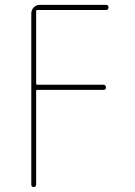

<svg xmlns="http://www.w3.org/2000/svg" viewBox="-20 -750 540 770"><path d="M105.5 -9.8V-695.3Q105.5 -710 115.2 -720.2Q125 -730.5 139.6 -730.5H405.3Q415 -730.5 415 -720.2Q415 -710 405.3 -710H129.9Q125 -710 125 -705.1V-415Q125 -410.2 129.9 -410.2H394.5Q404.3 -410.2 404.8 -399.9Q405.3 -389.6 394.5 -389.6H129.9Q125 -389.6 125 -384.8V-9.8Q125 0 115.2 0Q105.5 0 105.5 -9.8Z"/></svg>

Font: Rounded-X Mgen+ 2m thin
Style: Regular
Weight: 100
Designer: [Source Han Sans]
Ryoko NISHIZUKA  (kana & ideographs); Paul D. Hunt (Latin, Greek & Cyrillic); Wenlong ZHANG  (bopomofo
Version: Version 1.059.20150602